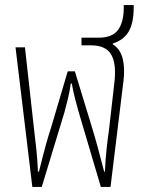

<svg xmlns="http://www.w3.org/2000/svg" viewBox="-20 -734 557 754"><path d="M107 0 41 -548H78L114 -224Q118 -189 122.5 -149.5Q127 -110 129 -60H133Q143 -101 149.5 -125.5Q156 -150 160.5 -166.5Q165 -183 170 -199.5Q175 -216 183 -241L246 -454H274L339 -241Q355 -189 366 -147.5Q377 -106 389 -60H392Q394 -106 398.5 -148Q403 -190 408 -224L429 -408Q438 -484 416.5 -520Q395 -556 338 -556H300V-586H367Q421 -586 443.5 -616.5Q466 -647 466 -704V-714H505V-704Q505 -644 485.5 -610.5Q466 -577 423 -563V-560Q453 -541 462 -503Q471 -465 465 -417L414 0H376L289 -294Q282 -319 275 -345.5Q268 -372 262 -406H258Q253 -371 246 -343.5Q239 -316 233 -293L144 0Z"/></svg>

Font: Noto Sans Thai Cond ExtLt
Style: Regular
Weight: 200
Width: 3
Designer: Monotype Design Team
Foundry: Monotype Imaging Inc.
Version: Version 2.002; ttfautohint (v1.8.4.7-5d5b)